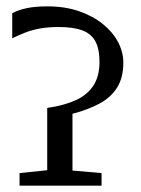

<svg xmlns="http://www.w3.org/2000/svg" viewBox="-20 -584 442 604"><path d="M41.5 0V-39.5L128.5 -48.5V-244.5Q181.5 -252 218.2 -268.8Q255 -285.5 274 -315Q293 -344.5 293 -389Q293 -430 280 -454Q267 -478 238.8 -488.5Q210.5 -499 164 -499Q129.5 -499 103.8 -494Q78 -489 58 -481Q38 -473 18.5 -463.5V-542.5Q38 -553 64.8 -558.5Q91.5 -564 129 -564Q184.5 -564 228.5 -548.8Q272.5 -533.5 303.8 -508.2Q335 -483 351.5 -451.5Q368 -420 368 -387Q368 -339.5 348.2 -308.2Q328.5 -277 292.2 -257.8Q256 -238.5 208 -226V-47.5L299.5 -39.5V0Z"/></svg>

Font: Merriweather 36pt Light
Style: Regular
Weight: 300
Designer: Eben Sorkin
Foundry: Eben Sorkin
Version: Version 2.100